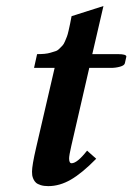

<svg xmlns="http://www.w3.org/2000/svg" viewBox="-20 -615 446 647"><path d="M101.6 -116.7 164.1 -386.2H94.7L105 -432.6Q118.7 -432.6 129.9 -433.6Q141.1 -434.6 150.6 -437.5Q160.2 -440.4 167.2 -442.6Q174.3 -444.8 180.4 -451.2Q186.5 -457.5 190.7 -461.7Q194.8 -465.8 199 -475.8Q203.1 -485.8 205.6 -491.9Q208 -498 211.2 -512Q214.4 -525.9 216.1 -534.4Q217.8 -543 221.2 -560.5L328.6 -594.7L291 -432.6H377.9Q405.8 -432.6 405.8 -424.3L400.9 -402.3Q399.4 -394.5 384.8 -390.4Q370.1 -386.2 354 -386.2H280.8L220.2 -123Q212.9 -91.3 212.9 -81.1Q212.9 -64.9 221.2 -64.9Q240.2 -64.9 273.4 -107.4L304.2 -80.1Q256.8 -31.7 219 -9.8Q181.2 12.2 142.6 12.2Q127.9 12.2 117.2 8.8Q106.4 5.4 101.1 0.5Q95.7 -4.4 92.5 -11.7Q89.4 -19 88.6 -24.4Q87.9 -29.8 87.9 -36.6Q87.9 -57.6 101.6 -116.7Z"/></svg>

Font: LL
Style: Bold Italic
Weight: 700
Italic angle: -11.5°
Designer: Philipp H. Poll
Foundry: Philipp H. Poll
Version: Version 2.7.x